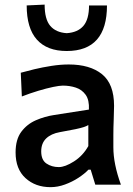

<svg xmlns="http://www.w3.org/2000/svg" viewBox="-20 -782 563 813"><path d="M194 10.5Q130 10.5 88 -27.8Q46 -66 46 -136.5Q46 -191.5 70.2 -224Q94.5 -256.5 132 -272.8Q169.5 -289 209 -295L356.5 -318Q358.5 -358.5 342.8 -380.5Q327 -402.5 301.2 -411Q275.5 -419.5 246 -419.5Q232.5 -419.5 204.8 -413.8Q177 -408 142 -397.5Q107 -387 72.5 -373.5L68 -474Q91 -480.5 125.2 -488.8Q159.5 -497 197.8 -503Q236 -509 271 -509Q361 -509 412 -467.8Q463 -426.5 463 -334Q463 -310.5 461.5 -276Q460 -241.5 460 -211V-158Q460 -88 492 0H383.5L364 -63.5H354.5Q338.5 -46.5 312.2 -29.2Q286 -12 255.2 -0.8Q224.5 10.5 194 10.5ZM229 -74.5Q255.5 -74.5 293.2 -98.5Q331 -122.5 354 -163.5V-252.5Q347 -248 335 -244Q323 -240 299.5 -235Q276 -230 233.5 -222.5Q196.5 -216 175.5 -195.8Q154.5 -175.5 154.5 -141Q154.5 -104.5 176.8 -89.5Q199 -74.5 229 -74.5ZM262.5 -566Q179.5 -566 136.2 -614.2Q93 -662.5 93 -759L169 -762.5Q169 -700.5 192.8 -672.5Q216.5 -644.5 262.5 -641.5Q309 -644.5 333 -672.2Q357 -700 357 -759H433Q433 -566 262.5 -566Z"/></svg>

Font: Commissioner Flair Medium
Style: Regular
Weight: 500
Designer: Kostas Bartsokas
Foundry: Kostas Bartsokas
Version: Version 1.000; ttfautohint (v1.8.3)